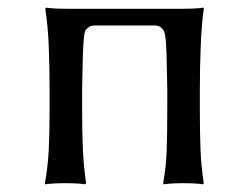

<svg xmlns="http://www.w3.org/2000/svg" viewBox="-20 -478 645 501"><path d="M501.5 -242.7V-189.9Q501.5 -130.4 503.2 -87.9Q504.9 -45.4 511.7 0L509.8 2.9Q509.8 2.9 498 1.5Q486.3 0 459 0Q431.6 0 419.2 1.5Q406.7 2.9 406.7 2.9L405.8 0Q413.6 -43.5 415 -87.4Q416.5 -131.3 416.5 -189.9V-242.7Q416.5 -249 416 -270.3Q415.5 -291.5 415 -317.6Q414.6 -343.8 413.1 -366Q411.6 -388.2 407.7 -397.5Q402.8 -404.8 397.5 -408.2Q392.1 -411.6 380.4 -411.6H230Q218.3 -411.6 212.9 -408.2Q207.5 -404.8 202.1 -397.5Q199.2 -388.2 197.8 -366Q196.3 -343.8 195.8 -317.6Q195.3 -291.5 194.8 -270.3Q194.3 -249 194.3 -242.7V-190.9Q194.3 -130.4 196.3 -87.9Q198.2 -45.4 204.6 0L202.1 2.9Q202.1 2.9 190.2 1.5Q178.2 0 150.4 0Q123 0 110.6 1.5Q98.1 2.9 98.1 2.9L97.2 0Q105 -43.5 107.2 -87.4Q109.4 -131.3 109.4 -190.9V-242.7Q109.4 -302.2 107.2 -357.4Q105 -412.6 98.1 -455.1L100.1 -458Q100.1 -458 114.3 -456.5Q128.4 -455.1 154.8 -455.1H456.1Q483.4 -455.1 497.1 -456.5Q510.7 -458 510.7 -458L511.7 -455.1Q505.9 -412.6 503.7 -357.4Q501.5 -302.2 501.5 -242.7Z"/></svg>

Font: Kurinto Seri
Style: Regular
Weight: 400
Designer: Kurinto was developed by Clint Goss from a range of fonts that are compatible with the SIL Open Font License Version 1.1
Foundry: Clinton F. Goss
Version: Version 2.196; July 25, 2020